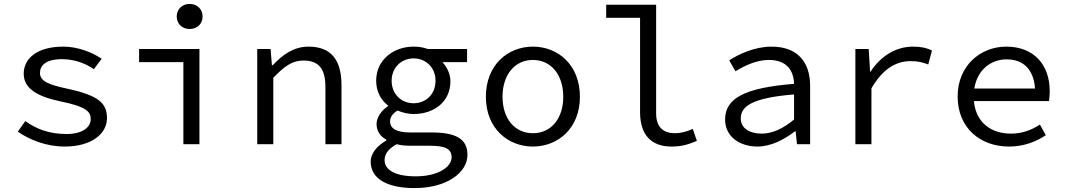

<svg xmlns="http://www.w3.org/2000/svg" viewBox="-20 -736 5440 980"><path d="M310 12C449 12 526 -54 526 -133C526 -207 487 -248 325 -283C226 -304 184 -322 184 -364C184 -401 213 -434 296 -434C358 -434 414 -414 459 -383L499 -436C451 -469 377 -498 303 -498C170 -498 101 -438 101 -360C101 -287 165 -244 291 -218C423 -191 443 -165 443 -128C443 -87 402 -52 320 -52C230 -52 165 -78 109 -118L71 -64C130 -23 215 12 310 12Z M916 0H998V-486H690V-419H916ZM948 -588C985 -588 1014 -613 1014 -652C1014 -690 985 -716 948 -716C911 -716 882 -690 882 -652C882 -613 911 -588 948 -588Z M1293 0H1375V-339C1432 -398 1471 -427 1529 -427C1609 -427 1641 -383 1641 -291V0H1723V-302C1723 -430 1670 -498 1555 -498C1479 -498 1423 -457 1372 -403H1368L1361 -486H1293Z M2096 224C2261 224 2366 145 2366 54C2366 -28 2306 -60 2181 -60H2072C2008 -60 1971 -78 1971 -116C1971 -139 1985 -157 2009 -172C2036 -160 2066 -154 2091 -154C2196 -154 2279 -217 2279 -321C2279 -360 2260 -396 2238 -419H2364V-486H2163C2142 -494 2119 -498 2091 -498C1988 -498 1900 -430 1900 -324C1900 -266 1927 -223 1960 -198V-194C1923 -169 1902 -134 1902 -103C1902 -62 1926 -37 1952 -23V-19C1900 11 1872 50 1872 89C1872 175 1954 224 2096 224ZM2091 -209C2030 -209 1979 -254 1979 -324C1979 -392 2030 -438 2091 -438C2153 -438 2203 -392 2203 -324C2203 -254 2153 -209 2091 -209ZM2102 164C1998 164 1943 132 1943 81C1943 53 1959 25 2005 0C2026 6 2051 8 2079 8H2174C2248 8 2285 21 2285 67C2285 117 2215 164 2102 164Z M2700 12C2828 12 2940 -81 2940 -242C2940 -405 2828 -498 2700 -498C2572 -498 2460 -405 2460 -242C2460 -81 2572 12 2700 12ZM2700 -56C2607 -56 2545 -131 2545 -242C2545 -354 2607 -430 2700 -430C2793 -430 2855 -354 2855 -242C2855 -131 2793 -56 2700 -56Z M3407 12C3460 12 3492 2 3537 -17L3516 -78C3483 -63 3453 -56 3425 -56C3367 -56 3329 -86 3329 -157V-712H3074V-645H3247V-163C3247 -48 3304 12 3407 12Z M3846 12C3915 12 3984 -24 4038 -66H4041L4048 0H4115V-298C4115 -419 4051 -498 3918 -498C3833 -498 3751 -460 3702 -428L3734 -372C3779 -400 3841 -430 3904 -430C3998 -430 4031 -374 4033 -308C3782 -288 3681 -235 3681 -126C3681 -39 3755 12 3846 12ZM3868 -54C3812 -54 3761 -77 3761 -132C3761 -196 3825 -237 4033 -254V-126C3978 -80 3923 -54 3868 -54Z M4346 0H4428V-285C4486 -386 4555 -424 4628 -424C4666 -424 4684 -419 4718 -407L4737 -478C4707 -493 4677 -498 4641 -498C4551 -498 4475 -449 4424 -371H4421L4414 -486H4346Z M5130 12C5208 12 5270 -14 5318 -46L5288 -100C5244 -72 5198 -54 5140 -54C5039 -54 4961 -110 4951 -220H5334C5336 -233 5338 -251 5338 -270C5338 -407 5256 -498 5116 -498C4986 -498 4868 -402 4868 -244C4868 -82 4984 12 5130 12ZM5118 -433C5201 -433 5256 -384 5263 -284H4953C4968 -380 5038 -433 5118 -433Z"/></svg>

Font: Hasklig
Style: Regular
Weight: 400
Monospace: yes
Designer: Paul D. Hunt, Teo Tuominen
Foundry: Adobe Systems Incorporated
Version: Version 2.030;PS 1.0;hotconv 16.6.51;makeotf.lib2.5.65220